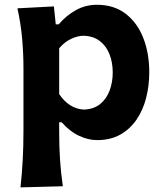

<svg xmlns="http://www.w3.org/2000/svg" viewBox="-20 -587 702 824"><path d="M340.4 -116.7Q308.2 -118.3 281.4 -135.3Q254.6 -152.3 234 -183.1V-380Q256.1 -406.1 284 -419.6Q311.8 -433.2 339 -433.6Q381.1 -432.2 408.7 -410.6Q436.4 -389.1 450.1 -353.9Q463.8 -318.7 463.8 -275.5Q463.8 -234.7 450.7 -199Q437.5 -163.4 410.3 -140.9Q383.2 -118.5 340.4 -116.7ZM67.9 217.2 249.7 212.3Q241.1 153 237.6 98.2Q234 43.3 234 -19.2V-62.3H244.7Q278.9 -23.2 318.6 -4.5Q358.3 14.3 396.9 14.3Q454 14.3 496 -9.2Q538 -32.8 565.8 -73.4Q593.6 -114 607.1 -166.5Q620.6 -219.1 620.6 -276.8Q620.6 -358.9 594.8 -424.4Q569.1 -489.9 519 -528.2Q469 -566.5 395.5 -566.5Q346.7 -566.5 305 -543.1Q263.4 -519.7 232 -482.5H219.3L211.3 -559.5L54.8 -551.3Q69.4 -485.6 75 -421.3Q80.7 -357 80.7 -294.5V-27.4Q80.7 41.2 77.5 99.5Q74.4 157.9 67.9 217.2Z"/></svg>

Font: Pinar-VF
Style: Regular
Weight: 300
Designer: Amin Abedi
Version: Version 3.0